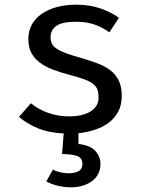

<svg xmlns="http://www.w3.org/2000/svg" viewBox="-20 -559 640 820"><path d="M332 141Q332 115 309 107Q286 99 245 99L252 11Q187 8 140 -12Q93 -32 61 -60L112 -118Q143 -92 185.5 -77Q228 -62 275 -62Q334 -62 367.5 -83.5Q401 -105 401 -142Q401 -161 396.5 -175Q392 -189 378.5 -200Q365 -211 340.5 -220Q316 -229 275 -240Q236 -250 204 -262.5Q172 -275 149 -292.5Q126 -310 113.5 -334Q101 -358 101 -393Q101 -426 115.5 -453Q130 -480 157 -499Q184 -518 221.5 -528.5Q259 -539 305 -539Q362 -539 407.5 -523.5Q453 -508 488 -483L447 -421Q418 -442 384 -454Q350 -466 307 -466Q245 -466 220.5 -448.5Q196 -431 196 -399Q196 -382 202.5 -370.5Q209 -359 225 -349Q241 -339 266.5 -330Q292 -321 331 -310Q369 -299 400 -287Q431 -275 453.5 -257Q476 -239 488 -213Q500 -187 500 -149Q500 -111 485 -82.5Q470 -54 444.5 -35Q419 -16 385.5 -5Q352 6 315 10V56Q365 61 387 85.5Q409 110 409 141Q409 166 399 184.5Q389 203 371.5 215.5Q354 228 331.5 234.5Q309 241 284 241Q253 241 225.5 234Q198 227 178 216L206 165Q220 173 238 177Q256 181 273 181Q299 181 315.5 172Q332 163 332 141Z"/></svg>

Font: Wlorlttqgufhjawjgtejqphaquk
Style: Regular
Weight: 400
Monospace: yes
Designer: Carrois Corporate & Edenspiekermann
Foundry: Carrois Corporate GbR & Edenspiekermann AG
Version: Version 2.001